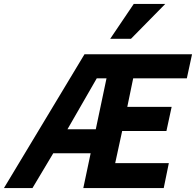

<svg xmlns="http://www.w3.org/2000/svg" viewBox="-63 -950 990 970"><path d="M357.9 0 395 -175.8H206.1L101.1 0H-43L363.8 -675.8H907.2L880.9 -554.2H609.9L580.1 -410.2H804.2L777.8 -288.1H554.2L519 -126H790L764.2 0ZM475.1 -554.2H425.8L277.8 -296.9H420.9ZM598.6 -753.9H493.7L612.8 -930.2H772Z"/></svg>

Font: Clear Sans
Style: Bold Italic
Weight: 700
Italic angle: -12°
Foundry: Intel Corporation
Version: Version 1.00